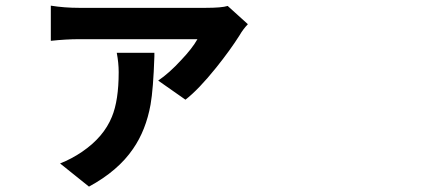

<svg xmlns="http://www.w3.org/2000/svg" viewBox="-20 -574 1540 688"><path d="M298.8 94.7 195.3 11.7Q237.3 -4.9 274.4 -30.3Q351.6 -83 380.9 -155.3Q405.3 -213.9 405.3 -315.4Q405.3 -348.6 398.4 -384.8H533.2Q533.2 -380.9 533.2 -372.1Q529.3 -254.9 519.5 -199.2Q502.9 -107.4 457 -41Q403.3 38.1 298.8 94.7ZM644.5 -216.8 546.9 -285.2Q586.9 -312.5 628.9 -358.4Q668.9 -400.4 687.5 -433.6H263.7Q216.8 -433.6 162.1 -427.7V-553.7Q210.9 -545.9 263.7 -545.9H716.8Q774.4 -545.9 795.9 -552.7L868.2 -487.3Q850.6 -468.8 838.9 -448.2Q805.7 -395.5 754.9 -332Q691.4 -252.9 644.5 -216.8Z"/></svg>

Font: Bpmf GenYo Gothic B
Style: B
Weight: 700
Foundry: But Ko
Version: Version 1.320